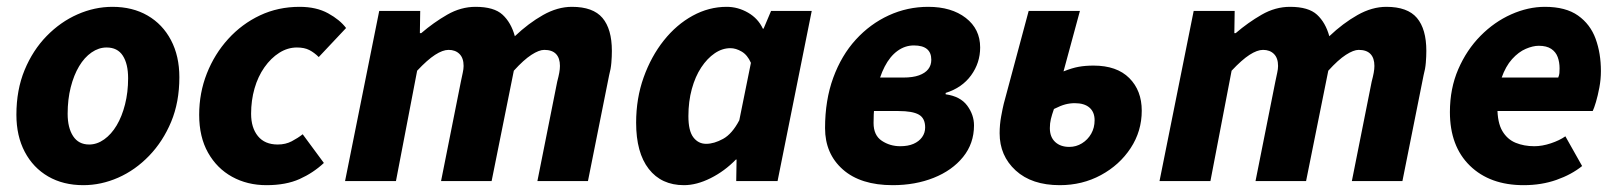

<svg xmlns="http://www.w3.org/2000/svg" viewBox="-20 -530 4735 562"><path d="M224 12Q165 12 121 -13.5Q77 -39 52.5 -85.5Q28 -132 28 -194Q28 -267 52 -325Q76 -383 116.5 -424.5Q157 -466 207 -488Q257 -510 309 -510Q368 -510 412 -484.5Q456 -459 480.5 -412.5Q505 -366 505 -304Q505 -231 481 -173.5Q457 -116 416.5 -74Q376 -32 326 -10Q276 12 224 12ZM241 -107Q264 -107 285 -122Q306 -137 321.5 -163Q337 -189 346 -224.5Q355 -260 355 -301Q355 -343 339.5 -367Q324 -391 292 -391Q269 -391 248 -376.5Q227 -362 211.5 -336Q196 -310 187 -274.5Q178 -239 178 -197Q178 -156 194 -131.5Q210 -107 241 -107Z M760 12Q704 12 659.5 -12.5Q615 -37 589 -83Q563 -129 563 -194Q563 -258 585.5 -315Q608 -372 648 -416Q688 -460 741 -485Q794 -510 857 -510Q906 -510 940.5 -491Q975 -472 993 -448L913 -363Q900 -376 885.5 -383.5Q871 -391 849 -391Q822 -391 797.5 -375.5Q773 -360 754 -333Q735 -306 725 -271Q715 -236 715 -197Q715 -156 735 -131.5Q755 -107 793 -107Q816 -107 834 -116.5Q852 -126 866 -137L928 -53Q897 -24 857 -6Q817 12 760 12Z M990 0 1090 -498H1210L1209 -433H1213Q1249 -464 1289 -487Q1329 -510 1372 -510Q1426 -510 1451 -487Q1476 -464 1487 -424Q1527 -462 1569.5 -486Q1612 -510 1654 -510Q1716 -510 1743.5 -477.5Q1771 -445 1771 -381Q1771 -365 1769.5 -346.5Q1768 -328 1763 -310L1701 0H1553L1611 -291Q1615 -306 1617 -317Q1619 -328 1619 -337Q1619 -360 1607.5 -372Q1596 -384 1573 -384Q1558 -384 1535.5 -369.5Q1513 -355 1484 -323L1419 0H1271L1329 -291Q1332 -306 1334.5 -317Q1337 -328 1337 -337Q1337 -360 1325 -372Q1313 -384 1293 -384Q1276 -384 1253.5 -369.5Q1231 -355 1201 -323L1139 0Z M1982 12Q1916 12 1879 -35.5Q1842 -83 1842 -171Q1842 -242 1864 -303.5Q1886 -365 1923 -411.5Q1960 -458 2007.5 -484Q2055 -510 2107 -510Q2140 -510 2169.5 -493Q2199 -476 2213 -446H2215L2237 -498H2356L2256 0H2135L2136 -63H2134Q2101 -29 2060 -8.5Q2019 12 1982 12ZM2047 -109Q2070 -109 2096.5 -123.5Q2123 -138 2144 -178L2178 -346Q2168 -369 2151 -379Q2134 -389 2118 -389Q2094 -389 2072 -374Q2050 -359 2032.5 -332.5Q2015 -306 2005 -269.5Q1995 -233 1995 -190Q1995 -147 2009.5 -128Q2024 -109 2047 -109Z M2593 12Q2499 12 2447 -34Q2395 -80 2395 -155Q2395 -237 2419 -302.5Q2443 -368 2485 -414Q2527 -460 2581.5 -485Q2636 -510 2697 -510Q2765 -510 2807 -477.5Q2849 -445 2849 -391Q2849 -346 2822.5 -309.5Q2796 -273 2748 -258V-254Q2791 -248 2811 -221Q2831 -194 2831 -163Q2831 -110 2799 -70.5Q2767 -31 2713 -9.5Q2659 12 2593 12ZM2615 -102Q2638 -102 2654 -109Q2670 -116 2679 -128.5Q2688 -141 2688 -157Q2688 -184 2669.5 -194.5Q2651 -205 2610 -205H2506L2525 -303H2624Q2652 -303 2670 -309.5Q2688 -316 2697 -327.5Q2706 -339 2706 -355Q2706 -397 2655 -397Q2629 -397 2607 -381Q2585 -365 2569.5 -335Q2554 -305 2545.5 -263Q2537 -221 2537 -170Q2537 -134 2561 -118Q2585 -102 2615 -102Z M3082 12Q3000 12 2953 -31Q2906 -74 2906 -140Q2906 -165 2910.5 -189.5Q2915 -214 2918 -226L2991 -498H3141L3093 -321Q3118 -331 3137.5 -334.5Q3157 -338 3181 -338Q3249 -338 3285.5 -301.5Q3322 -265 3322 -206Q3322 -146 3289.5 -96.5Q3257 -47 3202.5 -17.5Q3148 12 3082 12ZM3110 -100Q3130 -100 3147 -110.5Q3164 -121 3174 -138.5Q3184 -156 3184 -178Q3184 -202 3169 -215Q3154 -228 3126 -228Q3112 -228 3098.5 -224.5Q3085 -221 3065 -211Q3059 -194 3056 -181.5Q3053 -169 3053 -155Q3053 -129 3068.5 -114.5Q3084 -100 3110 -100Z M3374 0 3474 -498H3594L3593 -433H3597Q3633 -464 3673 -487Q3713 -510 3756 -510Q3810 -510 3835 -487Q3860 -464 3871 -424Q3911 -462 3953.5 -486Q3996 -510 4038 -510Q4100 -510 4127.5 -477.5Q4155 -445 4155 -381Q4155 -365 4153.5 -346.5Q4152 -328 4147 -310L4085 0H3937L3995 -291Q3999 -306 4001 -317Q4003 -328 4003 -337Q4003 -360 3991.5 -372Q3980 -384 3957 -384Q3942 -384 3919.5 -369.5Q3897 -355 3868 -323L3803 0H3655L3713 -291Q3716 -306 3718.5 -317Q3721 -328 3721 -337Q3721 -360 3709 -372Q3697 -384 3677 -384Q3660 -384 3637.5 -369.5Q3615 -355 3585 -323L3523 0Z M4440 12Q4341 12 4282.5 -45Q4224 -102 4224 -202Q4224 -271 4248.5 -327.5Q4273 -384 4313.5 -425Q4354 -466 4403.5 -488Q4453 -510 4502 -510Q4563 -510 4599 -484.5Q4635 -459 4650.5 -416.5Q4666 -374 4666 -322Q4666 -298 4661.5 -274Q4657 -250 4651.5 -231.5Q4646 -213 4642 -205H4334L4346 -303H4541Q4544 -310 4544.5 -316Q4545 -322 4545 -330Q4545 -348 4539.5 -363Q4534 -378 4520.5 -387Q4507 -396 4484 -396Q4467 -396 4446 -387Q4425 -378 4406 -357Q4387 -336 4375 -301.5Q4363 -267 4363 -216Q4363 -171 4377.5 -146.5Q4392 -122 4416.5 -112Q4441 -102 4471 -102Q4494 -102 4519.5 -110.5Q4545 -119 4562 -131L4611 -44Q4580 -19 4536 -3.5Q4492 12 4440 12Z"/></svg>

Font: Source Sans 3 ExtraBold
Style: Italic
Weight: 800
Italic angle: -11°
Version: Version 3.052;hotconv 1.1.0;makeotfexe 2.6.0